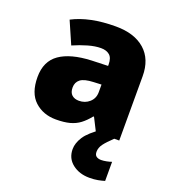

<svg xmlns="http://www.w3.org/2000/svg" viewBox="-144 -671 911 1019"><g transform="rotate(20 311.5 -161.5)"><path d="M336 -563Q441 -563 500 -511Q559 -459 559 -363V0H427L390 -73H386Q363 -44 338.5 -25.5Q314 -7 282 1.5Q250 10 204 10Q132 10 84 -34Q36 -78 36 -169Q36 -258 97.5 -301Q159 -344 276 -349L368 -352V-360Q368 -397 350 -412.5Q332 -428 301 -428Q268 -428 228 -416.5Q188 -405 147 -387L92 -513Q140 -538 200.5 -550.5Q261 -563 336 -563ZM325 -245Q273 -243 251.5 -226.5Q230 -210 230 -180Q230 -152 245 -138.5Q260 -125 285 -125Q320 -125 344.5 -147Q369 -169 369 -204V-247ZM466 97Q466 115 476.5 122.5Q487 130 504 130Q517 130 534.5 126.5Q552 123 562 119V227Q546 232 525 236Q504 240 477 240Q420 240 381 209.5Q342 179 342 127Q342 93 365.5 56.5Q389 20 456 -25L531 0Q497 32 481.5 53Q466 74 466 97Z"/></g></svg>

Font: Noto Sans Oriya Blk
Style: Regular
Weight: 900
Designer: Amélie Bonet and Sol Matas
Foundry: Google LLC
Version: Version 2.006; ttfautohint (v1.8.4.7-5d5b)